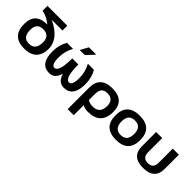

<svg xmlns="http://www.w3.org/2000/svg" viewBox="116 -1700 2889 2889"><g transform="rotate(45 1560.5 -256.0)"><path d="M289.6 4.9Q29.3 4.9 29.3 -258.8Q29.3 -498 280.8 -498Q205.1 -567.9 85 -595.7V-698.2H507.3V-595.7H279.3Q550.3 -466.3 556.6 -263.7Q556.6 4.9 289.6 4.9ZM427.2 -261.7Q427.2 -405.3 289.6 -405.3Q156.7 -405.3 156.7 -258.8Q156.7 -97.7 290 -97.7Q427.2 -97.7 427.2 -261.7Z M686 -512.7H815.4Q752 -402.8 752 -268.6Q752 -112.3 817.9 -112.3Q908.2 -112.3 908.2 -402.8H1037.6Q1037.6 -112.3 1127.9 -112.3Q1193.8 -112.3 1193.8 -268.6Q1193.8 -402.8 1130.4 -512.7H1259.8Q1323.2 -402.8 1323.2 -268.6Q1323.2 0 1127.9 0Q1013.2 0 971.7 -141.1Q932.6 0 817.9 0Q622.6 0 622.6 -268.6Q622.6 -402.8 686 -512.7ZM967.8 -698.2H1123.5L1006.8 -571.8H897.5Z M1528.3 -138.7Q1566.9 -107.4 1637.2 -107.4Q1787.1 -107.4 1787.1 -268.6Q1787.1 -408.2 1652.8 -408.2Q1528.3 -408.2 1528.3 -268.6ZM1653.8 -512.7Q1915 -512.7 1915 -268.6Q1915 0 1637.7 0Q1571.3 0 1528.3 -29.3V185.5H1398.9V-268.6Q1398.9 -512.7 1653.8 -512.7Z M2237.3 -102.5Q2371.6 -102.5 2371.6 -258.3Q2371.6 -410.2 2237.3 -410.2Q2103 -410.2 2103 -258.3Q2103 -102.5 2237.3 -102.5ZM1973.6 -256.3Q1973.6 -512.7 2237.3 -512.7Q2501 -512.7 2501 -256.3Q2501 -0.5 2237.3 -0.5Q1974.6 -0.5 1973.6 -256.3Z M2584 -209V-512.7H2713.4V-209Q2713.4 -92.8 2825.7 -92.8Q2938 -92.8 2938 -209V-512.7H3067.4V-209Q3067.4 9.8 2825.7 9.8Q2584 9.8 2584 -209Z"/></g></svg>

Font: Voltera
Style: Bold
Weight: 700
Designer: Bernd Montag
Version: Version 1.301